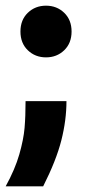

<svg xmlns="http://www.w3.org/2000/svg" viewBox="-32 -506 312 676"><path d="M40 -395Q40 -436 66 -461Q92 -486 130 -486Q168 -486 194 -461Q220 -436 220 -395Q220 -354 194 -329Q168 -304 130 -304Q92 -304 66 -329Q40 -354 40 -395ZM202 -150Q202 -83 184 -12Q166 59 120 150H-12Q21 90 36 37.5Q51 -15 54.5 -55.5Q58 -96 58 -150Z"/></svg>

Font: AmikoBold
Style: Bold
Weight: 700
Designer: Pablo Impallari, Rodrigo Fuenzalida, Andres Torresi
Foundry: Impallari Type
Version: Version 1.000; ttfautohint (v1.3)